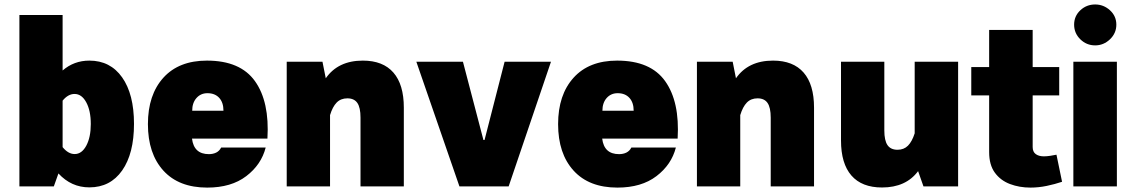

<svg xmlns="http://www.w3.org/2000/svg" viewBox="-20 -830 5047 855"><path d="M219.7 0H66.4V-763.2H258.8V-516.1Q309.6 -560.1 377.9 -560.1Q471.2 -560.1 523.9 -485.4Q576.7 -410.6 576.7 -278.3Q576.7 -146 523.9 -70.8Q471.2 4.4 377.9 4.4Q297.4 4.4 240.2 -57.6ZM312 -411.6Q283.2 -411.6 258.8 -381.8V-174.8Q283.7 -144 312.5 -144Q344.2 -144 364.3 -181.4Q384.3 -218.8 384.3 -277.8Q384.3 -337.4 364 -374.5Q343.8 -411.6 312 -411.6Z M835 -212.9Q843.3 -143.6 910.2 -143.6Q928.7 -143.6 942.9 -150.6Q957 -157.7 964.8 -172.9H1163.1Q1143.6 -96.7 1076.7 -45.7Q1009.8 5.4 902.8 5.4Q776.4 5.4 707.5 -70.3Q638.7 -146 638.7 -277.3Q638.7 -407.7 707.5 -483.9Q776.4 -560.1 901.4 -560.1Q1050.3 -560.1 1115.5 -468.5Q1180.7 -377 1170.9 -212.9ZM835.9 -336.9H975.1Q975.1 -373.5 956.1 -394.3Q937 -415 903.8 -415Q874 -415 855 -393.6Q835.9 -372.1 835.9 -336.9Z M1449.7 0H1256.8V-555.2H1416L1430.7 -481.4Q1485.4 -560.1 1595.7 -560.1Q1685.5 -560.1 1731.9 -506.8Q1778.3 -453.6 1778.3 -350.6V0H1585.4V-306.2Q1585.4 -351.1 1571.3 -371.6Q1557.1 -392.1 1526.9 -392.1Q1497.6 -392.1 1479.2 -373.3Q1460.9 -354.5 1449.7 -317.4Z M2137.7 -206.5 2227.1 -555.2H2433.6L2245.1 0H2025.9L1834 -555.2H2041.5L2132.8 -206.5Z M2661.6 -212.9Q2669.9 -143.6 2736.8 -143.6Q2755.4 -143.6 2769.5 -150.6Q2783.7 -157.7 2791.5 -172.9H2989.7Q2970.2 -96.7 2903.3 -45.7Q2836.4 5.4 2729.5 5.4Q2603 5.4 2534.2 -70.3Q2465.3 -146 2465.3 -277.3Q2465.3 -407.7 2534.2 -483.9Q2603 -560.1 2728 -560.1Q2877 -560.1 2942.1 -468.5Q3007.3 -377 2997.6 -212.9ZM2662.6 -336.9H2801.8Q2801.8 -373.5 2782.7 -394.3Q2763.7 -415 2730.5 -415Q2700.7 -415 2681.6 -393.6Q2662.6 -372.1 2662.6 -336.9Z M3276.4 0H3083.5V-555.2H3242.7L3257.3 -481.4Q3312 -560.1 3422.4 -560.1Q3512.2 -560.1 3558.6 -506.8Q3605 -453.6 3605 -350.6V0H3412.1V-306.2Q3412.1 -351.1 3397.9 -371.6Q3383.8 -392.1 3353.5 -392.1Q3324.2 -392.1 3305.9 -373.3Q3287.6 -354.5 3276.4 -317.4Z M3725.1 -204.6V-555.2H3918V-249Q3918 -204.6 3932.1 -183.8Q3946.3 -163.1 3976.6 -163.1Q4005.4 -163.1 4023.4 -181.4Q4041.5 -199.7 4053.2 -236.3V-555.2H4246.6V0H4092.3L4068.4 -67.9Q4014.2 4.9 3907.7 4.9Q3817.9 4.9 3771.5 -48.3Q3725.1 -101.6 3725.1 -204.6Z M4684.6 -141.1 4709.5 -20.5Q4677.7 -9.8 4641.4 -2.2Q4605 5.4 4568.8 5.4Q4519.5 5.4 4477.5 -10.5Q4435.5 -26.4 4410.2 -61Q4384.8 -95.7 4384.8 -152.8V-405.3H4305.2V-531.2H4384.8V-696.8H4578.6V-531.2H4696.8V-405.3H4578.6V-175.3Q4578.6 -153.8 4592.3 -143.8Q4606 -133.8 4628.4 -133.8Q4640.6 -133.8 4656 -136Q4671.4 -138.2 4684.6 -141.1Z M4763.2 -720.2Q4763.2 -758.3 4790.8 -784.2Q4818.4 -810.1 4856.9 -810.1Q4894.5 -810.1 4922.9 -784.2Q4951.2 -758.3 4951.2 -720.2Q4951.2 -682.1 4922.9 -655Q4894.5 -627.9 4856.9 -627.9Q4818.4 -627.9 4790.8 -655Q4763.2 -682.1 4763.2 -720.2ZM4759.8 -555.2H4953.6V0H4759.8Z"/></svg>

Font: Estedad-FD Black
Style: Regular
Weight: 900
Designer: Amin Abedi
Version: Version 7.3